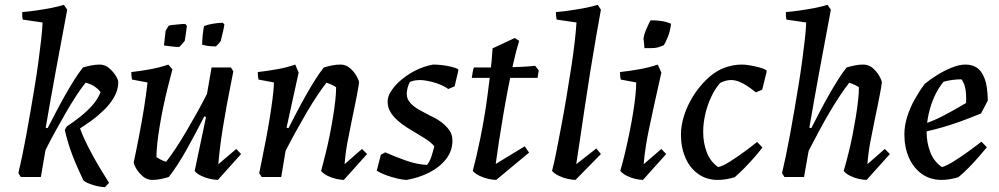

<svg xmlns="http://www.w3.org/2000/svg" viewBox="-20 -732 4133 794"><path d="M414 42Q407 42 394 40Q381 38 368 34Q355 30 343 25Q331 20 325 14Q316 -5 303.5 -32.5Q291 -60 279.5 -90Q268 -120 260 -148Q252 -176 248 -195L256 -209Q285 -228 312 -249.5Q339 -271 361.5 -296Q384 -321 396 -351Q385 -365 370 -375Q355 -385 334 -390Q316 -368 295.5 -336.5Q275 -305 253.5 -268Q232 -231 210 -191Q188 -151 168 -111L149 0H66L56 -16Q63 -45 71.5 -85.5Q80 -126 89 -175Q98 -224 107 -276.5Q116 -329 124.5 -381Q133 -433 139.5 -481.5Q146 -530 150.5 -570.5Q155 -611 156 -639L74 -651Q71 -664 72 -682Q97 -684 128.5 -688.5Q160 -693 191 -699Q222 -705 244 -712L258 -692Q235 -571 211.5 -443Q188 -315 169 -204L177 -202Q195 -237 213 -271.5Q231 -306 250 -339.5Q269 -373 287 -401.5Q305 -430 323 -453Q336 -457 355.5 -461Q375 -465 392 -465Q414 -465 431 -450.5Q448 -436 458.5 -419Q469 -402 469 -392Q469 -360 452 -330.5Q435 -301 409 -276Q383 -251 356.5 -232Q330 -213 311 -201Q318 -180 332 -150.5Q346 -121 363.5 -89Q381 -57 399 -27.5Q417 2 431 24Z M610 12Q588 12 571.5 -2Q555 -16 544.5 -33Q534 -50 533 -61Q539 -88 544.5 -116Q550 -144 555.5 -172Q561 -200 566 -228.5Q571 -257 575.5 -284.5Q580 -312 583.5 -339Q587 -366 590 -391L526 -403Q523 -416 523 -434Q560 -438 601 -445.5Q642 -453 676 -465L693 -445Q684 -411 674 -371.5Q664 -332 655.5 -291Q647 -250 640.5 -211Q634 -172 630.5 -139Q627 -106 627 -82Q635 -77 645.5 -71.5Q656 -66 667 -63Q685 -86 706 -117.5Q727 -149 749 -186.5Q771 -224 793.5 -264Q816 -304 836 -344L855 -453H935L945 -437Q940 -411 932.5 -373.5Q925 -336 917 -293Q909 -250 902 -206Q895 -162 890 -122Q885 -82 883 -53L957 -116L977 -95L881 12Q869 12 850 8Q831 4 813 -4.5Q795 -13 785 -25L832 -248L825 -251Q807 -216 788.5 -181Q770 -146 751.5 -113Q733 -80 714.5 -51.5Q696 -23 678 0Q662 5 644.5 8.5Q627 12 610 12ZM658 -544 665 -605Q668 -610 672 -616.5Q676 -623 678 -626Q684 -628 695.5 -629Q707 -630 721 -631.5Q735 -633 746 -633L753 -625Q752 -617 750 -603.5Q748 -590 746.5 -578.5Q745 -567 744 -563Q741 -559 733 -550Q725 -541 722 -538Q711 -537 689.5 -540Q668 -543 658 -544ZM816 -547Q816 -565 818.5 -589Q821 -613 824 -624Q838 -630 858 -633.5Q878 -637 901 -638L908 -631Q906 -617 902.5 -602.5Q899 -588 896.5 -577.5Q894 -567 893 -563Q891 -560 887.5 -555.5Q884 -551 880 -547Q876 -543 873 -540Q868 -540 857 -540.5Q846 -541 834.5 -543Q823 -545 816 -547Z M1402 12Q1390 12 1371.5 8Q1353 4 1335.5 -4.5Q1318 -13 1308 -25Q1317 -59 1326.5 -97Q1336 -135 1343.5 -173Q1351 -211 1357 -247.5Q1363 -284 1366.5 -315.5Q1370 -347 1370 -371Q1364 -376 1353 -381Q1342 -386 1330 -390Q1312 -367 1291 -335.5Q1270 -304 1248 -266.5Q1226 -229 1204 -189Q1182 -149 1161 -108L1143 0H1062L1052 -16Q1057 -41 1064.5 -78Q1072 -115 1080 -156.5Q1088 -198 1095 -241Q1102 -284 1107 -323Q1112 -362 1113 -391L1049 -403Q1046 -416 1046 -434Q1083 -438 1125 -445.5Q1167 -453 1201 -465L1215 -432L1165 -204L1173 -202Q1191 -237 1209 -271.5Q1227 -306 1246 -339.5Q1265 -373 1283 -401.5Q1301 -430 1319 -453Q1336 -458 1353 -461.5Q1370 -465 1388 -465Q1410 -465 1426.5 -451Q1443 -437 1453 -420Q1463 -403 1465 -392Q1462 -369 1457 -343.5Q1452 -318 1446.5 -290.5Q1441 -263 1435 -235Q1429 -202 1422 -169.5Q1415 -137 1411 -108Q1407 -79 1405 -53L1477 -116L1498 -95Z M1662 12Q1648 12 1624 6.5Q1600 1 1577 -7.5Q1554 -16 1538 -26L1555 -92L1573 -102Q1609 -86 1656 -69Q1703 -52 1746 -50Q1758 -65 1765 -87.5Q1772 -110 1776 -127Q1768 -137 1757 -145.5Q1746 -154 1733 -162Q1720 -170 1707 -178Q1686 -190 1664 -204Q1642 -218 1623.5 -234.5Q1605 -251 1594 -270Q1583 -289 1583 -312Q1583 -332 1595.5 -352Q1608 -372 1625 -389Q1658 -420 1695 -439Q1732 -458 1771 -465Q1786 -465 1805.5 -463Q1825 -461 1844 -456.5Q1863 -452 1875 -446V-438L1860 -375L1834 -364Q1811 -380 1780 -389.5Q1749 -399 1721 -401Q1708 -401 1697 -399.5Q1686 -398 1675 -393Q1669 -382 1665.5 -368.5Q1662 -355 1662 -344Q1662 -322 1677.5 -305.5Q1693 -289 1716 -276.5Q1739 -264 1760 -253Q1783 -243 1803.5 -228Q1824 -213 1837.5 -194.5Q1851 -176 1851 -151Q1851 -108 1825 -74.5Q1799 -41 1756 -19Q1713 3 1662 12Z M2032 12Q2019 12 2000.5 8Q1982 4 1964 -4.5Q1946 -13 1935 -25Q1943 -55 1951 -89.5Q1959 -124 1967 -163.5Q1975 -203 1982.5 -247Q1990 -291 1996 -337.5Q2002 -384 2008 -432.5Q2014 -481 2017 -532L2109 -575L2127 -563Q2115 -525 2103.5 -474Q2092 -423 2081 -366Q2070 -309 2060.5 -252.5Q2051 -196 2043 -144.5Q2035 -93 2030 -54L2150 -127L2168 -101ZM1931 -410Q1933 -423 1935 -435Q1937 -447 1940 -453Q1967 -453 1999.5 -453Q2032 -453 2067 -453.5Q2102 -454 2135 -455.5Q2168 -457 2193 -460L2208 -441L2203 -410Z M2360 12Q2348 12 2329 8Q2310 4 2292 -4.5Q2274 -13 2263 -25Q2272 -60 2281.5 -108.5Q2291 -157 2302 -215Q2313 -273 2323 -333.5Q2333 -394 2342 -451.5Q2351 -509 2356.5 -557.5Q2362 -606 2364 -639L2282 -651Q2279 -664 2279 -682Q2304 -684 2335.5 -688.5Q2367 -693 2398 -699Q2429 -705 2452 -712L2465 -692Q2456 -641 2444.5 -576Q2433 -511 2421.5 -439Q2410 -367 2399.5 -296.5Q2389 -226 2379.5 -162.5Q2370 -99 2363 -53L2446 -118L2465 -95Z M2611 -391 2547 -403Q2544 -416 2544 -434Q2581 -438 2623.5 -445.5Q2666 -453 2700 -465L2715 -432Q2698 -357 2686 -301.5Q2674 -246 2665.5 -206Q2657 -166 2652.5 -138Q2648 -110 2645.5 -90Q2643 -70 2642 -53L2715 -116L2735 -95L2639 12Q2627 12 2608.5 8Q2590 4 2573 -4.5Q2556 -13 2545 -25Q2555 -59 2564.5 -99Q2574 -139 2582.5 -180.5Q2591 -222 2597.5 -261.5Q2604 -301 2607.5 -334.5Q2611 -368 2611 -391ZM2645 -533Q2645 -538 2644 -546Q2643 -554 2642.5 -561Q2642 -568 2641 -573Q2644 -590 2650 -605Q2656 -620 2662 -632Q2668 -644 2671 -648Q2692 -648 2708.5 -646Q2725 -644 2736.5 -640.5Q2748 -637 2755 -634Q2752 -604 2741.5 -578.5Q2731 -553 2725 -545Q2721 -543 2715 -541Q2709 -539 2701 -536Q2688 -533 2674.5 -533Q2661 -533 2645 -533Z M2948 12Q2902 12 2867.5 -12.5Q2833 -37 2814.5 -79.5Q2796 -122 2796 -176Q2796 -213 2809 -254Q2822 -295 2845.5 -333Q2869 -371 2900 -401.5Q2931 -432 2966 -448Q2988 -457 3008 -461Q3028 -465 3048 -465Q3063 -465 3082.5 -461.5Q3102 -458 3121 -453Q3140 -448 3150 -441V-434L3132 -361L3106 -350Q3087 -365 3070 -376.5Q3053 -388 3036 -394.5Q3019 -401 3003 -401Q2992 -401 2981 -398Q2970 -395 2958 -389Q2937 -365 2921 -331Q2905 -297 2896.5 -259.5Q2888 -222 2888 -186Q2888 -142 2902.5 -103Q2917 -64 2950 -41Q2969 -45 2999 -64Q3029 -83 3059.5 -105.5Q3090 -128 3111 -145L3133 -122Q3121 -106 3101.5 -83.5Q3082 -61 3060 -38.5Q3038 -16 3018 1Q3001 6 2983.5 9Q2966 12 2948 12Z M3564 12Q3551 12 3532.5 8Q3514 4 3496.5 -4.5Q3479 -13 3469 -25Q3479 -59 3488.5 -97Q3498 -135 3505.5 -173Q3513 -211 3519 -247.5Q3525 -284 3528.5 -315.5Q3532 -347 3532 -371Q3525 -376 3514.5 -381Q3504 -386 3492 -390Q3474 -367 3453 -335.5Q3432 -304 3410 -266.5Q3388 -229 3366.5 -189Q3345 -149 3324 -108L3305 0H3224L3214 -16Q3221 -45 3229.5 -85.5Q3238 -126 3247 -175Q3256 -224 3265 -276.5Q3274 -329 3282.5 -381Q3291 -433 3297.5 -481.5Q3304 -530 3308.5 -570.5Q3313 -611 3314 -639L3232 -651Q3229 -664 3230 -682Q3255 -684 3286.5 -688.5Q3318 -693 3349 -699Q3380 -705 3402 -712L3416 -692Q3393 -571 3369.5 -443Q3346 -315 3327 -204L3335 -202Q3353 -237 3371 -271.5Q3389 -306 3408 -339.5Q3427 -373 3445 -401.5Q3463 -430 3481 -453Q3498 -458 3515 -461.5Q3532 -465 3550 -465Q3572 -465 3588.5 -451Q3605 -437 3615 -420Q3625 -403 3627 -392Q3624 -369 3619 -343.5Q3614 -318 3608.5 -290.5Q3603 -263 3597 -235Q3591 -202 3584 -169.5Q3577 -137 3573 -108Q3569 -79 3567 -53L3639 -116L3660 -95Z M3874 12Q3827 12 3792.5 -12.5Q3758 -37 3739 -79.5Q3720 -122 3720 -176Q3720 -213 3732 -250.5Q3744 -288 3763.5 -322.5Q3783 -357 3804 -385Q3827 -404 3856 -422Q3885 -440 3916 -452.5Q3947 -465 3973 -465Q3999 -465 4019 -452.5Q4039 -440 4051.5 -408Q4064 -376 4065 -316L4037 -263Q3970 -235 3910 -215.5Q3850 -196 3784 -183L3783 -213Q3834 -229 3878.5 -252Q3923 -275 3975 -306Q3976 -325 3975 -342.5Q3974 -360 3970 -375Q3966 -390 3956 -404Q3938 -404 3919 -401.5Q3900 -399 3882 -394Q3861 -369 3845 -334.5Q3829 -300 3820.5 -261.5Q3812 -223 3812 -186Q3812 -142 3827 -103Q3842 -64 3875 -41Q3894 -46 3924.5 -65Q3955 -84 3986.5 -107Q4018 -130 4039 -146L4061 -123Q4048 -107 4028.5 -84.5Q4009 -62 3986.5 -39Q3964 -16 3943 1Q3926 6 3908.5 9Q3891 12 3874 12Z"/></svg>

Font: Labrada Medium
Style: Italic
Weight: 500
Italic angle: -7°
Designer: Mercedes Jáuregui
Foundry: Omnibus-Type Team
Version: Version 1.000